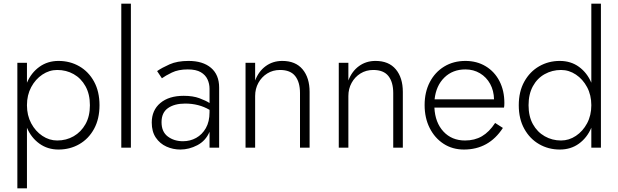

<svg xmlns="http://www.w3.org/2000/svg" viewBox="-20 -800 3349 1040"><path d="M126 220H74V-460H126V-352Q149 -406 193.5 -438Q238 -470 297 -470Q359 -470 409.5 -441Q460 -412 489.5 -358Q519 -304 519 -230Q519 -156 489.5 -102Q460 -48 409.5 -19Q359 10 297 10Q238 10 193.5 -22Q149 -54 126 -108ZM467 -230Q467 -290 443 -333Q419 -376 379 -398.5Q339 -421 290 -421Q247 -421 209.5 -396Q172 -371 149 -328Q126 -285 126 -230Q126 -175 149 -132Q172 -89 209.5 -64Q247 -39 290 -39Q339 -39 379 -62Q419 -85 443 -127.5Q467 -170 467 -230Z M637 -780H689V0H637Z M857 -376 831 -415Q857 -433 898.5 -451.5Q940 -470 1001 -470Q1079 -470 1123 -432.5Q1167 -395 1167 -326V0H1115V-86Q1094 -37 1049 -13.5Q1004 10 957 10Q917 10 881.5 -6Q846 -22 824 -54.5Q802 -87 802 -136Q802 -203 848.5 -242Q895 -281 975 -281Q1025 -281 1060 -268Q1095 -255 1115 -242V-319Q1115 -346 1104 -370Q1093 -394 1067.5 -409Q1042 -424 997 -424Q946 -424 911 -407Q876 -390 857 -376ZM855 -138Q855 -86 889 -60.5Q923 -35 971 -35Q1010 -35 1042.5 -53Q1075 -71 1095 -106Q1115 -141 1115 -192V-205Q1057 -239 983 -239Q925 -239 890 -214.5Q855 -190 855 -138Z M1605 -296Q1605 -355 1579 -388Q1553 -421 1497 -421Q1458 -421 1427.5 -402Q1397 -383 1379.5 -351Q1362 -319 1362 -280V0H1310V-460H1362V-364Q1381 -414 1419.5 -442Q1458 -470 1509 -470Q1581 -470 1619 -424.5Q1657 -379 1657 -302V0H1605Z M2110 -296Q2110 -355 2084 -388Q2058 -421 2002 -421Q1963 -421 1932.5 -402Q1902 -383 1884.5 -351Q1867 -319 1867 -280V0H1815V-460H1867V-364Q1886 -414 1924.5 -442Q1963 -470 2014 -470Q2086 -470 2124 -424.5Q2162 -379 2162 -302V0H2110Z M2493 10Q2431 10 2383 -21Q2335 -52 2307.5 -106.5Q2280 -161 2280 -231Q2280 -301 2308 -355Q2336 -409 2386 -439.5Q2436 -470 2501 -470Q2563 -470 2611 -441Q2659 -412 2685.5 -360.5Q2712 -309 2712 -242Q2712 -226 2710 -217H2333Q2337 -136 2382 -87.5Q2427 -39 2499 -39Q2551 -39 2590.5 -62Q2630 -85 2662 -134L2704 -107Q2628 10 2493 10ZM2501 -424Q2432 -424 2387 -380Q2342 -336 2334 -262H2656Q2655 -309 2635 -345.5Q2615 -382 2580 -403Q2545 -424 2501 -424Z M2790 -230Q2790 -304 2820 -358Q2850 -412 2900.5 -441Q2951 -470 3012 -470Q3072 -470 3116 -438Q3160 -406 3183 -352V-780H3235V0H3183V-108Q3160 -54 3116 -22Q3072 10 3012 10Q2951 10 2900.5 -19Q2850 -48 2820 -102Q2790 -156 2790 -230ZM2843 -230Q2843 -170 2866.5 -127.5Q2890 -85 2930.5 -62Q2971 -39 3019 -39Q3062 -39 3099.5 -64Q3137 -89 3160 -132Q3183 -175 3183 -230Q3183 -285 3160 -328Q3137 -371 3099.5 -396Q3062 -421 3019 -421Q2971 -421 2930.5 -398.5Q2890 -376 2866.5 -333Q2843 -290 2843 -230Z"/></svg>

Font: Jost* Light
Style: Regular
Weight: 300
Version: Version 3.7